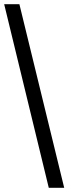

<svg xmlns="http://www.w3.org/2000/svg" viewBox="-20 -780 328 921"><path d="M214 121H288L73 -760H0Z"/></svg>

Font: Noto Serif Hentaigana Bold
Style: Regular
Weight: 700
Designer: Kazuhiro Yamada
Foundry: nipponia
Version: Version 1.000